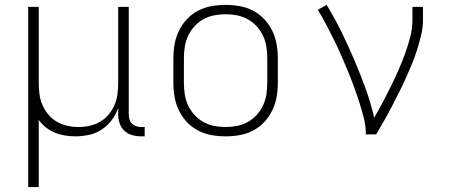

<svg xmlns="http://www.w3.org/2000/svg" viewBox="-20 -548 1840 783"><path d="M95 215V-520H138V-210Q138 -187 141 -164Q144 -141 153 -120Q162 -99 177 -81Q192 -63 212 -51.5Q232 -40 254.5 -35Q277 -30 300 -30Q323 -30 345.5 -35Q368 -40 388 -51.5Q408 -63 423 -81Q438 -99 447 -120Q456 -141 459 -164Q462 -187 462 -210V-520H505V-81Q505 -71 508 -61Q511 -51 518 -44Q525 -37 535 -33.5Q545 -30 556 -30H570V8H556Q537 8 519 3Q501 -2 487.5 -14.5Q474 -27 468 -45Q462 -63 462 -81V-107Q452 -80 435 -57.5Q418 -35 394.5 -19.5Q371 -4 343 2Q315 8 287 8Q266 8 244.5 4.5Q223 1 203.5 -7Q184 -15 167 -28.5Q150 -42 138 -59V215Z M900 8Q871 8 842.5 3Q814 -2 788 -15.5Q762 -29 742 -50.5Q722 -72 709.5 -98Q697 -124 692 -152.5Q687 -181 687 -210V-310Q687 -339 692 -367.5Q697 -396 709.5 -422Q722 -448 742 -469.5Q762 -491 788 -504.5Q814 -518 842.5 -523Q871 -528 900 -528Q929 -528 957.5 -523Q986 -518 1012 -504.5Q1038 -491 1058 -469.5Q1078 -448 1090.5 -422Q1103 -396 1108 -367.5Q1113 -339 1113 -310V-210Q1113 -181 1108 -152.5Q1103 -124 1090.5 -98Q1078 -72 1058 -50.5Q1038 -29 1012 -15.5Q986 -2 957.5 3Q929 8 900 8ZM900 -30Q923 -30 946.5 -34.5Q970 -39 990.5 -50.5Q1011 -62 1027 -79.5Q1043 -97 1053 -118.5Q1063 -140 1066.5 -163.5Q1070 -187 1070 -210V-310Q1070 -333 1066.5 -356.5Q1063 -380 1053 -401.5Q1043 -423 1027 -440.5Q1011 -458 990.5 -469.5Q970 -481 946.5 -485.5Q923 -490 900 -490Q877 -490 853.5 -485.5Q830 -481 809.5 -469.5Q789 -458 773 -440.5Q757 -423 747 -401.5Q737 -380 733.5 -356.5Q730 -333 730 -310V-210Q730 -187 733.5 -163.5Q737 -140 747 -118.5Q757 -97 773 -79.5Q789 -62 809.5 -50.5Q830 -39 853.5 -34.5Q877 -30 900 -30Z M1472 0Q1472 -34 1463.5 -67.5Q1455 -101 1444.5 -133.5Q1434 -166 1422 -198.5Q1410 -231 1397 -262.5Q1384 -294 1370 -325.5Q1356 -357 1341 -387.5Q1326 -418 1310 -448.5Q1294 -479 1276 -508L1312 -528Q1345 -474 1372.5 -418Q1400 -362 1424.5 -304.5Q1449 -247 1470.5 -188Q1492 -129 1506 -68Q1524 -99 1541 -131Q1558 -163 1574 -195.5Q1590 -228 1604.5 -261Q1619 -294 1631.5 -328Q1644 -362 1653 -397Q1662 -432 1662 -468V-520H1705V-468Q1705 -436 1697.5 -405Q1690 -374 1680.5 -343.5Q1671 -313 1658.5 -283.5Q1646 -254 1633 -225Q1620 -196 1605.5 -167.5Q1591 -139 1576.5 -111Q1562 -83 1546 -55Q1530 -27 1514 0Z"/></svg>

Font: Iosevka SS04 XLt Ex
Style: Regular
Weight: 200
Width: 7
Monospace: yes
Designer: Belleve Invis
Foundry: Belleve Invis
Version: Version 19.0.0; ttfautohint (v1.8.4)